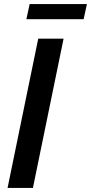

<svg xmlns="http://www.w3.org/2000/svg" viewBox="-20 -919 445 939"><path d="M291 -730H167L17 0H141ZM109 -825H389L405 -899H125Z"/></svg>

Font: Nacelle SemiBold
Style: Italic
Weight: 600
Italic angle: -12°
Designer: Sora Sagano
Foundry: Sora Sagano
Version: Version 1.000;FEAKit 1.0